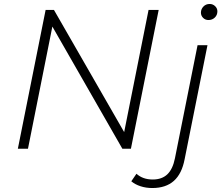

<svg xmlns="http://www.w3.org/2000/svg" viewBox="-20 -750 1120 968"><path d="M780 -700 640 0H597L244 -616L121 0H70L210 -700H252L606 -84L729 -700ZM642 164 668 126Q700 155 750 155Q796 155 823.5 129Q851 103 862 48L976 -522H1026L911 52Q897 126 856.5 162Q816 198 748 198Q716 198 688.5 189Q661 180 642 164ZM993 -686Q993 -704 1005.5 -717Q1018 -730 1037 -730Q1053 -730 1064.5 -719Q1076 -708 1076 -693Q1076 -674 1063 -661.5Q1050 -649 1031 -649Q1015 -649 1004 -660Q993 -671 993 -686Z"/></svg>

Font: Idrija
Style: Italic
Weight: 300
Italic angle: -11.3°
Designer: Julieta Ulanovsky
Foundry: Julieta Ulanovsky
Version: Version 7.200